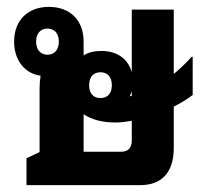

<svg xmlns="http://www.w3.org/2000/svg" viewBox="-20 -538 594 558"><path d="M57 0H388C451 0 485 -38 485 -108V-228C506 -239 525 -250 540 -262V-373H537C521 -355 503 -338 485 -323V-510H363V-328C352 -367 321 -390 274 -390C255 -390 237 -386 223 -377V-417C223 -479 184 -518 122 -518C61 -518 21 -479 21 -417C21 -363 52 -324 98 -318C96 -305 95 -293 95 -279V-96L57 -78ZM118 -379C98 -379 85 -393 85 -417C85 -441 98 -455 118 -455C138 -455 151 -441 151 -417C151 -393 138 -379 118 -379ZM272 -253C251 -253 239 -267 239 -290C239 -314 251 -328 272 -328C292 -328 305 -315 305 -290C305 -266 292 -253 272 -253ZM363 -273V-259C361 -259 359 -259 357 -258C359 -262 361 -267 363 -273ZM315 -182C330 -182 346 -184 363 -187V-130C363 -109 353 -97 332 -97H223V-206C247 -190 278 -182 315 -182Z"/></svg>

Font: Noto Sans Thai Looped UI Narrow
Style: Bold
Weight: 700
Width: 4
Designer: Cadson Demak Team
Foundry: Cadson Demak Co., Ltd.
Version: Version 1.000